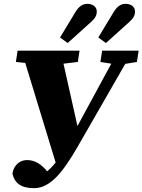

<svg xmlns="http://www.w3.org/2000/svg" viewBox="-20 -917 745 1004"><path d="M505 -593 562 -584 385 -258 312 -584 387 -593 396 -652H72L63 -593L112 -588L271 -67C258 -51 243 -35 227 -21C196 -58 163 -80 121 -80C85 -80 52 -55 45 -9C56 39 88 67 158 67C244 67 311 -20 385 -148L635 -583L696 -593L705 -652H514ZM294 -721 334 -692 456 -802C476 -820 486 -835 486 -857C486 -883 463 -897 437 -897C412 -897 392 -883 375 -855ZM494 -721 534 -692 656 -802C676 -820 686 -835 686 -857C686 -883 663 -897 637 -897C612 -897 592 -883 575 -855Z"/></svg>

Font: Source Serif Pro Black
Style: Italic
Weight: 900
Italic angle: -12°
Designer: Frank Grießhammer
Foundry: Adobe Systems Incorporated
Version: Version 3.001;hotconv 1.0.111;makeotfexe 2.5.65597